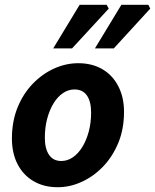

<svg xmlns="http://www.w3.org/2000/svg" viewBox="-20 -773 650 805"><path d="M222 12Q164 12 120.5 -13.5Q77 -39 53.5 -85Q30 -131 30 -192Q30 -264 53.5 -322Q77 -380 117 -421.5Q157 -463 206.5 -485.5Q256 -508 308 -508Q366 -508 409 -483Q452 -458 476 -411.5Q500 -365 500 -304Q500 -232 476 -174Q452 -116 412 -74.5Q372 -33 322.5 -10.5Q273 12 222 12ZM237 -98Q263 -98 285.5 -113.5Q308 -129 325 -156.5Q342 -184 352 -221Q362 -258 362 -301Q362 -347 344.5 -372.5Q327 -398 292 -398Q267 -398 244.5 -383Q222 -368 205 -340.5Q188 -313 178 -276Q168 -239 168 -195Q168 -150 185.5 -124Q203 -98 237 -98ZM203 -570 314 -753H427L436 -737L282 -570ZM378 -570 489 -753H602L610 -737L457 -570Z"/></svg>

Font: Source Sans 3
Style: Bold Italic
Weight: 700
Italic angle: -11°
Designer: Paul D. Hunt
Foundry: Adobe
Version: Version 3.052;hotconv 1.1.0;makeotfexe 2.6.0